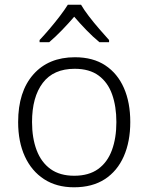

<svg xmlns="http://www.w3.org/2000/svg" viewBox="-20 -785 630 815"><path d="M294 10Q220 10 167 -24.5Q114 -59 85.5 -121Q57 -183 57 -267Q57 -396 121.5 -469Q186 -542 298 -542Q375 -542 427 -507.5Q479 -473 506 -411.5Q533 -350 533 -267Q533 -184 505.5 -121.5Q478 -59 425 -24.5Q372 10 294 10ZM295 -39Q357 -39 396.5 -67.5Q436 -96 455 -147.5Q474 -199 474 -267Q474 -333 456 -384Q438 -435 399 -464Q360 -493 297 -493Q207 -493 161.5 -433Q116 -373 116 -267Q116 -199 135.5 -147.5Q155 -96 194.5 -67.5Q234 -39 295 -39ZM324 -765Q336 -744 357 -716.5Q378 -689 401.5 -662Q425 -635 443 -615V-606H402Q375 -628 347 -657Q319 -686 295 -714Q271 -686 243.5 -657.5Q216 -629 189 -606H148V-615Q167 -635 190 -662Q213 -689 234 -716.5Q255 -744 268 -765Z"/></svg>

Font: Noto Sans Symbols Light
Style: Regular
Weight: 300
Version: Version 2.002